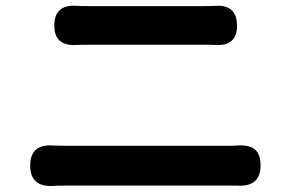

<svg xmlns="http://www.w3.org/2000/svg" viewBox="-20 -687 1002 661"><path d="M794 -48Q782 -48 769 -48H488H207Q179 -48 164 -47Q84 -42 84 -117Q84 -192 163 -186Q171 -186 185.5 -185.5Q200 -185 207 -185H769Q787 -185 796 -186Q837 -189 857 -173Q877 -157 877 -117Q877 -42 794 -48ZM724 -532Q711 -533 687 -533H282Q254 -533 240 -532Q167 -529 167 -599Q167 -672 243 -667Q257 -666 281 -666H484H687Q711 -666 723 -667Q796 -671 796 -598Q796 -529 724 -532Z"/></svg>

Font: GenSenRounded TW B
Style: Regular
Weight: 700
Version: Version 1.501;PS 1;hotconv 16.6.51;makeotf.lib2.5.65220